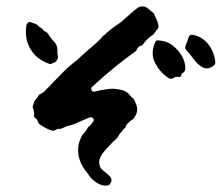

<svg xmlns="http://www.w3.org/2000/svg" viewBox="-20 -562 695 602"><path d="M477 -480V-477Q476 -473 472 -469Q470 -466 468 -463.5Q466 -461 464 -458Q463 -456 461 -454Q443 -443 429 -424Q428 -421 423 -419Q414 -418 408 -405Q408 -404 405 -401Q341 -356 269 -290Q264 -286 267 -279.5Q270 -273 277 -275Q297 -280 316 -282.5Q335 -285 351 -282Q375 -279 387 -264Q391 -258 397 -254Q397 -253 397.5 -253Q398 -253 398 -253Q401 -250 401 -248Q402 -247 402.5 -245.5Q403 -244 404 -242Q407 -236 409.5 -226.5Q412 -217 407 -204Q406 -201 403 -196.5Q400 -192 398 -189Q396 -187 395 -187Q387 -182 383 -177Q377 -173 374 -165Q374 -163 372 -161Q366 -156 363 -151Q362 -150 361.5 -149Q361 -148 360 -147Q354 -142 349 -132Q348 -131 348 -130.5Q348 -130 347 -129Q345 -127 342 -124Q339 -121 335 -118Q322 -105 307.5 -88.5Q293 -72 291 -56Q290 -54 291.5 -47.5Q293 -41 294 -38Q297 -33 301 -29.5Q305 -26 310 -22Q315 -18 319.5 -14Q324 -10 328 -4Q329 -3 329 0Q330 4 329 8Q328 9 327.5 10Q327 11 326 13Q325 17 319 19Q317 20 312 20Q297 20 282 10Q267 0 259 -12Q257 -16 255 -18Q219 -60 226 -106Q227 -114 230.5 -122.5Q234 -131 238 -139Q240 -141 241.5 -142.5Q243 -144 244 -145Q247 -149 250 -153Q253 -157 255 -161Q255 -161 255.5 -161.5Q256 -162 256 -163Q259 -166 261 -167Q264 -170 266.5 -173Q269 -176 271 -179Q276 -185 272.5 -190.5Q269 -196 262 -194Q252 -190 243.5 -186.5Q235 -183 224 -178Q219 -175 213 -173Q207 -171 200 -169L188 -166Q187 -165 185.5 -164.5Q184 -164 182 -163Q179 -162 175.5 -160Q172 -158 167 -158Q161 -158 159 -157Q158 -156 156.5 -155.5Q155 -155 153 -154Q151 -152 146 -152Q136 -154 128.5 -158Q121 -162 115 -165Q113 -167 110.5 -168.5Q108 -170 106 -171Q102 -173 100 -177Q97 -188 92 -191Q85 -194 87 -203Q88 -206 87 -208Q87 -211 86 -212Q86 -218 83 -224Q82 -226 82.5 -227.5Q83 -229 83 -230Q85 -235 86.5 -240.5Q88 -246 92 -250Q96 -256 98 -258Q99 -260 100 -261.5Q101 -263 102 -264Q103 -266 105 -266.5Q107 -267 108 -268Q110 -268 110 -269Q116 -272 121 -277Q126 -283 132 -288.5Q138 -294 143 -300Q161 -319 180 -338Q199 -357 221 -373Q229 -381 237.5 -388.5Q246 -396 255 -404Q268 -415 281 -426.5Q294 -438 305 -451Q307 -453 309 -453Q310 -454 310.5 -454.5Q311 -455 312 -456Q313 -456 313 -458Q315 -460 316 -460Q321 -465 327.5 -470Q334 -475 341 -480Q349 -485 357 -491Q365 -497 372 -504Q377 -508 381 -511.5Q385 -515 389 -519Q394 -523 398.5 -527Q403 -531 407 -534Q416 -542 427 -542Q434 -542 439 -539Q444 -536 448 -532Q450 -530 452.5 -528Q455 -526 458 -524Q463 -521 464 -517Q465 -513 466.5 -510.5Q468 -508 469 -505Q471 -501 473.5 -494.5Q476 -488 477 -480ZM161 -390Q162 -386 161.5 -381Q161 -376 156 -370Q155 -368 151 -366Q148 -366 143 -363Q141 -361 135 -361Q135 -361 135 -361Q135 -361 134 -362Q94 -376 75 -409Q56 -442 63 -484Q65 -489 68 -491Q72 -494 77 -492L80 -491Q86 -489 91.5 -487Q97 -485 101 -480Q105 -476 111 -473Q117 -467 118 -465V-464H121Q122 -463 123.5 -462.5Q125 -462 126 -461Q127 -460 127.5 -459.5Q128 -459 129 -458Q131 -456 132.5 -453.5Q134 -451 135 -449Q136 -448 137 -447Q138 -446 139 -444L141 -441Q144 -438 145 -436Q150 -432 154.5 -425Q159 -418 160 -408V-406Q160 -402 160 -398Q160 -394 161 -390ZM655 -369Q655 -366 654.5 -362.5Q654 -359 651 -357Q632 -342 616 -350.5Q600 -359 587 -377Q574 -395 563 -406Q560 -411 561 -416Q563 -423 566 -430Q569 -437 571 -444Q575 -455 583 -453Q613 -448 632 -424.5Q651 -401 655 -369ZM561 -345Q561 -339 553 -333Q550 -332 549.5 -329.5Q549 -327 547 -323Q546 -320 542.5 -320.5Q539 -321 536 -321Q532 -322 529 -320Q526 -318 521 -316Q514 -313 506 -319Q481 -336 466 -365Q451 -394 467 -431Q470 -437 479 -435Q502 -434 520.5 -420Q539 -406 550.5 -386Q562 -366 561 -345Z"/></svg>

Font: Slackside One
Style: Regular
Weight: 400
Version: Version 1.000